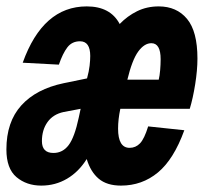

<svg xmlns="http://www.w3.org/2000/svg" viewBox="-25 -568 645 600"><path d="M104 12Q58 12 26.5 -14.5Q-5 -41 -5 -101Q-5 -187 41.5 -238.5Q88 -290 174 -308L247 -323Q253 -345 255 -362.5Q257 -380 257 -393Q257 -439 225 -439Q200 -439 185.5 -420Q171 -401 159 -366L46 -372Q109 -548 246 -548Q320 -548 349 -493Q373 -518 403.5 -533Q434 -548 471 -548Q527 -548 559.5 -509Q592 -470 592 -385Q592 -349 585 -305Q578 -261 568 -228H351Q344 -195 344 -166Q344 -106 380 -106Q399 -106 412.5 -120Q426 -134 438 -173L551 -161Q518 -70 468.5 -29Q419 12 353 12Q309 12 283.5 -9.5Q258 -31 246 -71Q221 -31 184.5 -9.5Q148 12 104 12ZM373 -319H471Q474 -331 475.5 -349Q477 -367 477 -383Q477 -433 448 -433Q426 -433 407 -407Q388 -381 373 -319ZM142 -90Q171 -90 189.5 -114.5Q208 -139 221 -200L227 -228L174 -218Q141 -211 123.5 -186.5Q106 -162 106 -127Q106 -90 142 -90Z"/></svg>

Font: Geist Mono
Style: Bold Italic
Weight: 700
Italic angle: -12°
Monospace: yes
Designer: Basement.studio, Andrés Briganti, Mateo Zaragoza
Foundry: Basement.studio, Vercel, Andrés Briganti, Guido Ferreyra, Mateo Zaragoza
Version: Version 1.500; ttfautohint (v1.8.4.7-5d5b)